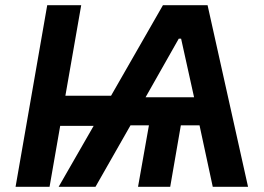

<svg xmlns="http://www.w3.org/2000/svg" viewBox="-20 -720 1019 740"><path d="M171 0 212 -235H341L206 0H348L483 -237H554L512 0H636L677 -237H749L800 0H936L780 -700H608L408 -351H232L293 -700H162L40 0ZM541 -345 669 -571H678L728 -345Z"/></svg>

Font: Fixel Display 20240404 SemiBold
Style: Italic
Weight: 600
Italic angle: -10°
Designer: AlfaBravo + MacPaw
Foundry: Kyrylo Tkachov, Marchela Mozhyna, Serhii Makarenko, Maria Weinstein, Zakhar Kryvoshyya
Version: Version 1.211;Glyphs 3.2 (3225)